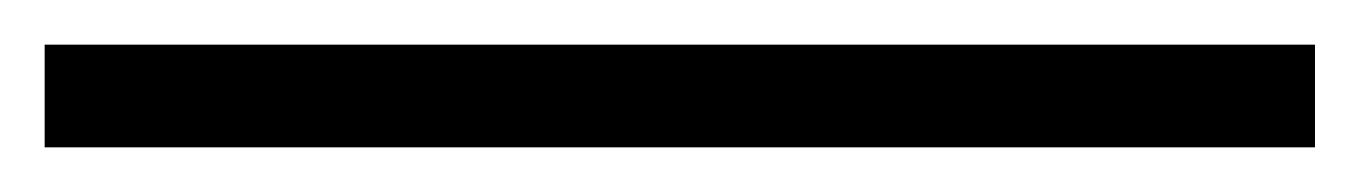

<svg xmlns="http://www.w3.org/2000/svg" viewBox="-28 -775 609 86"><path d="M561 -755V-709H-8V-755Z"/></svg>

Font: Libra Sans
Style: Regular
Weight: 400
Foundry: Context Ltd
Version: Version 1.002